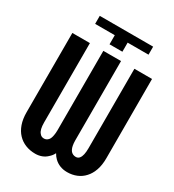

<svg xmlns="http://www.w3.org/2000/svg" viewBox="-209 -996 1018 1124"><g transform="rotate(30 300.0 -434.0)"><path d="M130.4 -877.9V-823.7H263.2V-762.2H350.1V-823.7H491.2V-877.9ZM580.1 -710.9H460.9V-174.8Q460.9 -148.4 457 -131.1Q453.1 -113.8 445.3 -104Q440.9 -98.1 434.6 -95.2Q428.2 -92.3 421.4 -92.3Q411.1 -92.3 402.8 -95.9Q394.5 -99.6 388.2 -106.4Q383.3 -112.3 379.4 -121.1Q375.5 -129.9 373.5 -141.1Q372.1 -148.4 371.3 -157Q370.6 -165.5 370.6 -174.8V-710.9H251V-174.8Q251 -165 250.2 -156Q249.5 -147 248 -139.6Q246.1 -128.4 242.7 -119.6Q239.3 -110.8 234.4 -105.5Q228.5 -99.1 221.4 -95.7Q214.4 -92.3 206.1 -92.3Q196.8 -92.3 189.5 -95.9Q182.1 -99.6 176.8 -106.9Q168.5 -116.2 164.3 -133.1Q160.2 -149.9 160.2 -174.8V-710.9H41.5V-174.8Q41.5 -129.4 53.7 -94.7Q65.9 -60.1 87.9 -37.1Q109.9 -13.7 140.1 -1.7Q170.4 10.3 206.1 10.3Q229 10.3 249.5 2.7Q270 -4.9 285.6 -20.5Q293 -26.9 299.6 -35.2Q306.2 -43.5 311 -53.7Q315.9 -44.9 321.3 -37.6Q326.7 -30.3 333 -24.4Q350.1 -7.3 372.6 1.5Q395 10.3 421.4 10.3Q455.6 10.3 484.9 -1.7Q514.2 -13.7 535.2 -37.1Q556.6 -60.1 568.6 -94.7Q580.6 -129.4 580.6 -174.8Z"/></g></svg>

Font: Roboto Mono SemiBold
Style: Regular
Weight: 600
Monospace: yes
Designer: Google
Version: Version 3.000